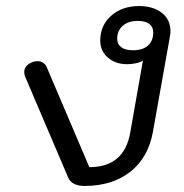

<svg xmlns="http://www.w3.org/2000/svg" viewBox="-20 -604 609 634"><path d="M205 -18 63 -351Q60 -359 60 -366Q60 -382 74 -392Q88 -402 104 -402Q114 -402 122 -397Q130 -392 134 -383L275 -52Q390 -52 410 -166L452 -404Q443 -398 428.5 -395Q414 -392 400 -392Q361 -392 336 -414Q311 -436 311 -470Q311 -520 347 -552Q383 -584 439 -584Q486 -584 514.5 -561.5Q543 -539 543 -501Q543 -495 541 -483L485 -169Q470 -84 410.5 -37Q351 10 259 10Q217 10 205 -18ZM486 -497Q486 -515 473 -525Q460 -535 435 -535Q404 -535 385.5 -519Q367 -503 367 -476Q367 -458 380.5 -448Q394 -438 419 -438Q451 -438 468.5 -453.5Q486 -469 486 -497Z"/></svg>

Font: Kodchasan
Style: Italic
Weight: 400
Italic angle: -10°
Version: Version 1.000; ttfautohint (v1.6)